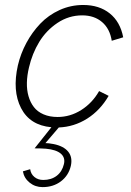

<svg xmlns="http://www.w3.org/2000/svg" viewBox="-20 -515 536 786"><path d="M316.4 -452.1Q261.7 -452.1 215.6 -421.4Q169.4 -390.6 140.6 -343.3Q111.8 -295.9 98.6 -238.8Q90.8 -206.1 90.1 -176.5Q89.4 -147 96.7 -121.3Q104 -95.7 118.7 -76.7Q133.3 -57.6 158.2 -46.9Q183.1 -36.1 215.8 -36.1Q267.6 -36.1 312.7 -64.7Q357.9 -93.3 385.7 -142.1L424.8 -122.6Q390.1 -63 336.7 -29.3Q283.2 4.4 220.7 6.8L166 70.8Q178.7 70.8 199.2 74.7Q240.7 83 259.3 106Q277.8 128.9 270 164.1Q260.7 203.6 229.5 227.3Q198.2 251 154.3 251Q124 251 101.3 232.7Q78.6 214.4 73.7 186.5L103.5 177.7Q106.4 197.8 121.1 209.7Q135.7 221.7 157.2 221.7Q189.9 221.7 212.2 204.6Q234.4 187.5 241.7 156.7Q248 130.4 229 114Q210 97.7 168 93.8Q146 92.3 121.6 92.3L190.4 5.9Q102.5 -2 66.2 -72.5Q29.8 -143.1 53.2 -247.6Q64.5 -295.4 87.9 -339.1Q111.3 -382.8 144.8 -418Q178.2 -453.1 223.9 -473.9Q269.5 -494.6 320.8 -494.6Q386.2 -494.6 429.2 -460.2Q472.2 -425.8 484.4 -362.3L437.5 -348.1Q429.7 -397.5 397.7 -424.8Q365.7 -452.1 316.4 -452.1Z"/></svg>

Font: HK Grotesk Light Legacy Italic
Style: Regular
Weight: 300
Italic angle: -13°
Designer: Alfredo Marco Pradil
Foundry: Hanken Design Co.
Version: Version 2.022;PS 002.022;hotconv 1.0.88;makeotf.lib2.5.64775